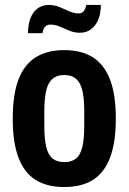

<svg xmlns="http://www.w3.org/2000/svg" viewBox="-20 -741 518 773"><path d="M238.8 12Q170 12 124 -16.3Q78 -44.7 54.6 -105.8Q31.3 -166.9 31.3 -263.2Q31.3 -360.6 54.6 -421.2Q78 -481.8 124 -510.5Q170 -539.2 238.8 -539.2Q307.5 -539.2 353.4 -510.5Q399.3 -481.8 422.8 -421.2Q446.3 -360.6 446.3 -263.2Q446.3 -166.9 422.8 -105.8Q399.3 -44.7 353.4 -16.3Q307.5 12 238.8 12ZM238.8 -88.3Q268.2 -88.3 286 -102.7Q303.9 -117.1 311.5 -149.4Q319.2 -181.8 319.2 -234.8V-291.4Q319.2 -344.4 311.5 -376.7Q303.9 -408.9 286 -423.9Q268.2 -438.9 238.8 -438.9Q209.4 -438.9 191.6 -423.9Q173.9 -408.9 166.1 -376.7Q158.4 -344.4 158.4 -291.4V-234.8Q158.4 -181.8 166.1 -149.4Q173.9 -117.1 191.6 -102.7Q209.4 -88.3 238.8 -88.3ZM92.7 -607.3Q92.7 -641.1 102.3 -666.7Q111.9 -692.3 130.8 -706.7Q149.7 -721.1 176.3 -721.1Q198.9 -721.1 219.2 -712.8Q239.4 -704.4 258.6 -695.7Q277.7 -687 295.4 -687Q309.8 -687 317 -695.9Q324.1 -704.9 327.6 -721.1H386Q386 -688.1 376.1 -663.1Q366.1 -638.1 347.1 -623.6Q328 -609.1 301.7 -609.1Q279.9 -609.1 259.8 -617.3Q239.8 -625.6 221 -633.8Q202.3 -642 182.6 -642Q169.2 -642 160.9 -632.7Q152.7 -623.3 151.2 -607.3Z"/></svg>

Font: Archivo SemiBold Condensed
Style: Regular
Weight: 600
Width: 3
Version: Version 2.001